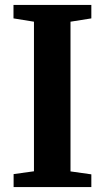

<svg xmlns="http://www.w3.org/2000/svg" viewBox="-20 -763 428 783"><path d="M118.5 -64.5V-674.5L35 -688V-743H352.5V-688L267.5 -674.5V-64L352.5 -52V0H35.5V-53Z"/></svg>

Font: Merriweather Text Regular
Style: Bold
Weight: 700
Designer: Eben Sorkin
Foundry: Eben Sorkin
Version: Version 2.100; ttfautohint (v1.7.19-72a1) -l 8 -r 50 -G 200 